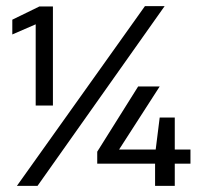

<svg xmlns="http://www.w3.org/2000/svg" viewBox="-20 -604 661 624"><path d="M35 0H102L515 -584H451ZM96 -261H152V-583H108L20 -540V-492L96 -525ZM484 0H548V-72H599V-118H548V-222H499L486 -118H367L499 -323H429L296 -111V-72H484Z"/></svg>

Font: Saira UNSAM SC
Style: Regular
Weight: 400
Designer: Hector Gatti with collaboration of the Omnibus-Type team
Foundry: Omnibus-Type
Version: Version 1.072;PS 001.072;hotconv 1.0.88;makeotf.lib2.5.64775